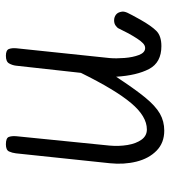

<svg xmlns="http://www.w3.org/2000/svg" viewBox="18 -600 591 668"><g transform="rotate(-90 314.0 -265.5)"><path d="M194 10Q151.5 10 124.2 -16.8Q97 -43.5 86.2 -86.8Q75.5 -130 80.5 -178.5L115 -506Q116.5 -519 121.5 -530Q126.5 -541 146.5 -541Q168.5 -541 172.2 -530.5Q176 -520 174.5 -504L142 -180.5Q139 -148 144 -118Q149 -88 162.5 -69.2Q176 -50.5 198 -50.5Q244 -50.5 290.2 -105.8Q336.5 -161 395 -280L420 -506Q421.5 -518.5 427.8 -529.8Q434 -541 454.5 -541Q474 -541 478 -530.5Q482 -520 480.5 -504L446.5 -180Q444.5 -157.5 446.8 -128.5Q449 -99.5 457.2 -78Q465.5 -56.5 481.5 -56.5Q490 -56.5 497.8 -63.8Q505.5 -71 514 -84Q522.5 -97 532 -114L550.5 -150.5Q552 -153.5 559.2 -159Q566.5 -164.5 577.5 -164.5Q589 -164.5 597.5 -158Q606 -151.5 608 -137Q609 -129 604 -118Q599 -107 580 -73Q558.5 -35 541 -17.5Q523.5 0 488 0Q431 0 408.5 -42.8Q386 -85.5 381.5 -157.5Q339.5 -93.5 309.8 -57Q280 -20.5 253.2 -5.2Q226.5 10 194 10Z"/></g></svg>

Font: Edu NSW ACT Hand Pre
Style: Regular
Weight: 400
Designer: Tina and Corey Anderson, Eben Sorkin, Mirko Velimirovic
Foundry: Sorkin Type Co.
Version: Version 2.000